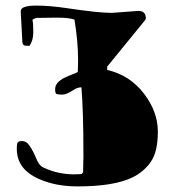

<svg xmlns="http://www.w3.org/2000/svg" viewBox="-20 -678 626 686"><path d="M501 -613 500 -610V-608L363 -440V-428Q443 -410 494 -344Q544 -279 544 -207.5Q544 -136 519 -100Q494 -64 453 -44Q387 -12 257 -12Q178 -12 118 -39Q40 -74 40 -146Q40 -156 41.5 -165Q43 -174 58 -174Q73 -174 82.5 -161.5Q92 -149 100 -133L114 -102Q122 -86 134 -80Q186 -55 246 -55L271 -56L277 -62V-72L278 -116V-135Q278 -279 271 -366Q257 -366 243 -357Q218 -340 203 -340Q188 -340 182.5 -342Q177 -344 177 -358.5Q177 -373 186.5 -383Q196 -393 209 -399.5Q222 -406 235.5 -411Q249 -416 258 -421L259 -462Q259 -530 246 -608Q226 -615 183 -615L109 -614L96 -608Q99 -593 99 -563Q99 -533 85 -514Q78 -514 69.5 -515Q61 -516 60 -527L54 -638Q54 -658 110 -658Q157 -658 218 -649Q332 -632 379 -632L474 -639Q501 -639 501 -613Z"/></svg>

Font: Miltonian Tattoo
Style: Regular
Weight: 400
Designer: Pablo Impallari
Foundry: Pablo Impallari
Version: Version 1.008